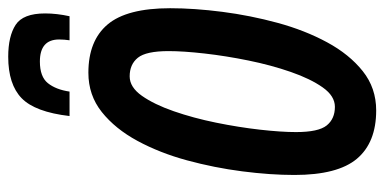

<svg xmlns="http://www.w3.org/2000/svg" viewBox="-260 -690 958 479"><g transform="rotate(-90 219.5 -450.0)"><path d="M184 9Q104 9 63.5 -39Q23 -87 23 -195Q23 -255 32 -325Q41 -395 59.5 -463Q78 -531 108 -586.5Q138 -642 180 -675.5Q222 -709 278 -709Q358 -709 398.5 -661Q439 -613 439 -505Q439 -445 430 -375Q421 -305 402.5 -237Q384 -169 354 -113.5Q324 -58 282 -24.5Q240 9 184 9ZM193 -94Q220 -94 241.5 -124.5Q263 -155 280 -204Q297 -253 308.5 -309.5Q320 -366 326 -419Q332 -472 332 -509Q332 -565 315.5 -585.5Q299 -606 269 -606Q242 -606 220.5 -575.5Q199 -545 182 -496Q165 -447 153.5 -390.5Q142 -334 136 -281Q130 -228 130 -191Q130 -135 146.5 -114.5Q163 -94 193 -94ZM318 -909Q369 -909 397.5 -890.5Q426 -872 426 -817Q426 -788 419 -756H359Q360 -763 360.5 -769Q361 -775 361 -782Q361 -830 306 -830Q268 -830 252 -810Q236 -790 231 -756H170Q180 -842 214.5 -875.5Q249 -909 318 -909Z"/></g></svg>

Font: Georama Condensed SemiBold
Style: Italic
Weight: 600
Width: 3
Italic angle: -9°
Designer: Jean-Baptiste Levee
Foundry: Production Type
Version: Version 1.000